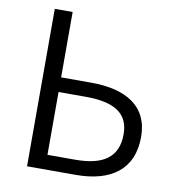

<svg xmlns="http://www.w3.org/2000/svg" viewBox="-82 -805 807 879"><g transform="rotate(10 321.5 -366.0)"><path d="M102 0H328C490 0 593 -70 593 -223C593 -367 485 -428 325 -428H185V-732H102ZM185 -68V-360H312C445 -360 512 -318 512 -221C512 -114 444 -68 314 -68Z"/></g></svg>

Font: Noto Sans HK DemiLight
Style: Regular
Weight: 350
Designer: Ryoko NISHIZUKA 西塚涼子 (kana, bopomofo & ideographs); Paul D. Hunt (Latin, Greek & Cyrillic); Sandoll Communications 산돌커뮤니
Foundry: Adobe
Version: Version 2.004;hotconv 1.0.118;makeotfexe 2.5.65603